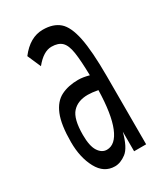

<svg xmlns="http://www.w3.org/2000/svg" viewBox="-130 -525 510 594"><g transform="rotate(-30 125.0 -228.0)"><path d="M104 11Q65 11 44 -28Q23 -67 23 -122Q23 -184 37 -218Q51 -252 77 -265Q103 -278 138 -278Q147 -278 156.5 -276.5Q166 -275 177 -272Q176 -325 171.5 -354.5Q167 -384 154.5 -396Q142 -408 118 -408Q89 -408 60 -372L39 -420Q75 -467 121 -467Q158 -467 179.5 -448.5Q201 -430 211 -381.5Q221 -333 221 -243V0H178V-70Q165 -20 144.5 -4.5Q124 11 104 11ZM66 -123Q66 -83 78 -64.5Q90 -46 108 -46Q139 -46 157 -90Q175 -134 177 -219Q156 -223 141 -223Q105 -223 85.5 -201.5Q66 -180 66 -123Z"/></g></svg>

Font: Inconsolata UltraCondensed
Style: Regular
Weight: 400
Width: 1
Monospace: yes
Designer: Raph Levien, Cyreal, Brenton Simpson
Foundry: Raph Levien, Cyreal, Google
Version: Version 3.001; ttfautohint (v1.8.2.53-6de2)